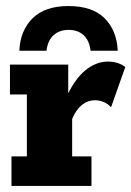

<svg xmlns="http://www.w3.org/2000/svg" viewBox="-20 -616 435 636"><path d="M18 0V-98H69V-303H13V-402H206V-274L197 -288Q226 -353 262 -382.5Q298 -412 337 -412Q372 -412 395 -394L348 -261Q335 -274 321 -279Q307 -284 296 -284Q271 -284 251.5 -268.5Q232 -253 219 -222V-98H283V0ZM44 -448Q47 -515 88 -555.5Q129 -596 207 -596Q286 -596 326.5 -555.5Q367 -515 370 -448H280Q276 -482 257 -499.5Q238 -517 207 -517Q177 -517 157.5 -499.5Q138 -482 134 -448Z"/></svg>

Font: Rokkitt ExtraBold
Style: Regular
Weight: 800
Version: Version 3.103